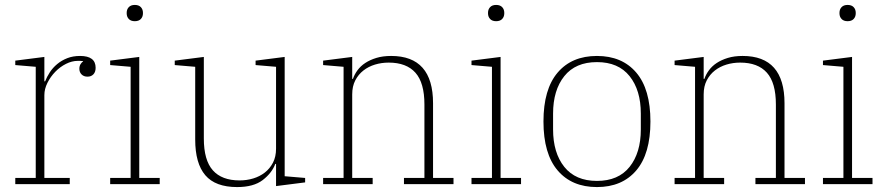

<svg xmlns="http://www.w3.org/2000/svg" viewBox="-20 -747 3595 779"><path d="M42 -25H125V-476L42 -483V-501L160 -516V-417H163Q170 -435 182 -453.5Q194 -472 212 -487Q230 -502 253 -511Q276 -520 305 -520Q368 -520 368 -472Q368 -455 359 -445.5Q350 -436 335 -436Q320 -436 311 -445Q302 -454 302 -468Q302 -479 307 -487Q312 -495 317 -497V-499Q309 -500 305.5 -500Q302 -500 295 -500Q272 -500 248 -488Q224 -476 204.5 -456Q185 -436 172.5 -411Q160 -386 160 -361V-25H263V0H42Z M527 -661Q511 -661 502.5 -670Q494 -679 494 -693V-695Q494 -709 502.5 -718Q511 -727 527 -727Q543 -727 551.5 -718Q560 -709 560 -695V-693Q560 -679 551.5 -670Q543 -661 527 -661ZM427 -25H510V-476L427 -483V-501L545 -516V-25H628V0H427Z M942 12Q854 12 813 -36Q772 -84 772 -181V-476L689 -483V-501L807 -516V-185Q807 -97 843.5 -56Q880 -15 952 -15Q981 -15 1007.5 -23Q1034 -31 1054.5 -47Q1075 -63 1087.5 -87Q1100 -111 1100 -144V-476L1017 -483V-501L1135 -516V-32L1218 -25V-7L1100 8V-82H1097Q1083 -45 1046 -16.5Q1009 12 942 12Z M1291 -25H1374V-476L1291 -483V-501L1409 -516V-427H1412Q1418 -445 1430.5 -462Q1443 -479 1462 -491.5Q1481 -504 1507 -512Q1533 -520 1567 -520Q1737 -520 1737 -328V-25H1820V0H1619V-25H1702V-323Q1702 -411 1665.5 -452Q1629 -493 1557 -493Q1528 -493 1501.5 -485Q1475 -477 1454.5 -461Q1434 -445 1421.5 -421Q1409 -397 1409 -364V-25H1492V0H1291Z M1993 -661Q1977 -661 1968.5 -670Q1960 -679 1960 -693V-695Q1960 -709 1968.5 -718Q1977 -727 1993 -727Q2009 -727 2017.5 -718Q2026 -709 2026 -695V-693Q2026 -679 2017.5 -670Q2009 -661 1993 -661ZM1893 -25H1976V-476L1893 -483V-501L2011 -516V-25H2094V0H1893Z M2402 -13Q2489 -13 2534.5 -70Q2580 -127 2580 -222V-286Q2580 -381 2534.5 -438Q2489 -495 2402 -495Q2315 -495 2269.5 -438Q2224 -381 2224 -286V-222Q2224 -127 2269.5 -70Q2315 -13 2402 -13ZM2402 12Q2300 12 2242.5 -55.5Q2185 -123 2185 -254Q2185 -385 2242.5 -452.5Q2300 -520 2402 -520Q2504 -520 2561.5 -452.5Q2619 -385 2619 -254Q2619 -123 2561.5 -55.5Q2504 12 2402 12Z M2717 -25H2800V-476L2717 -483V-501L2835 -516V-427H2838Q2844 -445 2856.5 -462Q2869 -479 2888 -491.5Q2907 -504 2933 -512Q2959 -520 2993 -520Q3163 -520 3163 -328V-25H3246V0H3045V-25H3128V-323Q3128 -411 3091.5 -452Q3055 -493 2983 -493Q2954 -493 2927.5 -485Q2901 -477 2880.5 -461Q2860 -445 2847.5 -421Q2835 -397 2835 -364V-25H2918V0H2717Z M3419 -661Q3403 -661 3394.5 -670Q3386 -679 3386 -693V-695Q3386 -709 3394.5 -718Q3403 -727 3419 -727Q3435 -727 3443.5 -718Q3452 -709 3452 -695V-693Q3452 -679 3443.5 -670Q3435 -661 3419 -661ZM3319 -25H3402V-476L3319 -483V-501L3437 -516V-25H3520V0H3319Z"/></svg>

Font: IBM Plex Serif ExtLt
Style: Regular
Weight: 200
Designer: Mike Abbink, Paul van der Laan, Pieter van Rosmalen
Foundry: Bold Monday
Version: Version 3.001